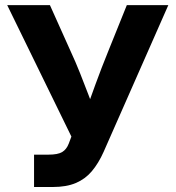

<svg xmlns="http://www.w3.org/2000/svg" viewBox="-20 -748 702 768"><path d="M116.2 0V-129.4H173.8Q211.4 -129.4 228.8 -139.9Q246.1 -150.4 254.9 -173.3L265.6 -201.7L8.8 -727.5H179.7L261.2 -545.9Q282.7 -499.5 300.3 -455.1Q317.9 -410.6 334 -368.4Q350.1 -326.2 365.7 -284.7H316.4Q338.4 -345.7 361.8 -410.4Q385.3 -475.1 414.1 -545.9L487.3 -727.5H653.3L394.5 -140.6Q374 -94.7 347.4 -63.2Q320.8 -31.7 283.2 -15.9Q245.6 0 191.4 0Z"/></svg>

Font: Inter 28pt
Style: Bold
Weight: 700
Designer: Rasmus Andersson
Foundry: rsms
Version: Version 4.001;git-66647c0bb